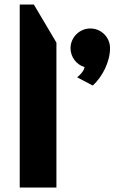

<svg xmlns="http://www.w3.org/2000/svg" viewBox="-20 -844 527 864"><path d="M233.9 0H68.8V-823.7H132.3L233.9 -652.3ZM475.1 -627Q475.1 -604.5 469.2 -581.1Q463.4 -557.6 452.9 -535.6Q442.4 -513.7 428.2 -493.9Q414.1 -474.1 397.5 -459L327.1 -496.1Q337.4 -503.9 347.9 -516.6Q358.4 -529.3 360.4 -542Q346.2 -546.4 334.7 -554.7Q323.2 -563 314.9 -574.2Q306.6 -585.4 302 -598.9Q297.4 -612.3 297.4 -627Q297.4 -645 304.4 -661.4Q311.5 -677.7 323.5 -689.7Q335.4 -701.7 351.6 -708.7Q367.7 -715.8 386.2 -715.8Q404.8 -715.8 420.9 -709Q437 -702.1 449.2 -689.9Q461.4 -677.7 468.3 -661.6Q475.1 -645.5 475.1 -627Z"/></svg>

Font: Aclonica
Style: Regular
Weight: 400
Version: Version 1.001